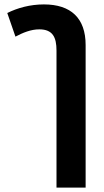

<svg xmlns="http://www.w3.org/2000/svg" viewBox="-20 -591 471 870"><path d="M50 -425C84 -443 120 -458 158 -458C219 -458 236 -422 236 -362V259H368V-387C368 -509 301 -571 179 -571C116 -571 59 -555 13 -532Z"/></svg>

Font: Noto Sans Thai Looped Condensed
Style: Bold
Weight: 700
Width: 3
Designer: Sasikarn Vongin, Ben Mitchell
Foundry: The Fontpad Ltd
Version: Version 1.001